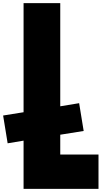

<svg xmlns="http://www.w3.org/2000/svg" viewBox="-20 -1210 681 1230"><path d="M29 -292 0 -470 131 -491V-1190H366V-529L487 -549L516 -371L366 -347V-220H611V0H131V-309Z"/></svg>

Font: Boldonse
Style: Regular
Weight: 400
Designer: Universitype Foundry
Foundry: Universitype Foundry
Version: Version 1.000; ttfautohint (v1.8.4.7-5d5b)